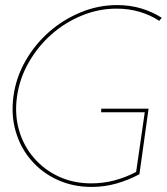

<svg xmlns="http://www.w3.org/2000/svg" viewBox="-20 -726 657 756"><path d="M565 -298H379L378 -284H550L516 -49Q474 -27 430 -15.5Q386 -4 339 -4Q269 -4 211 -31Q153 -58 113 -105Q73 -151 55 -213Q37 -275 47 -346Q57 -417 93 -480Q129 -543 182 -590Q235 -637 301.5 -664.5Q368 -692 439 -692Q487 -692 529.5 -679.5Q572 -667 607 -644L617 -656Q579 -680 535.5 -693Q492 -706 441 -706Q367 -706 298 -677.5Q229 -649 174 -601Q118 -552 80.5 -486.5Q43 -421 33 -347Q23 -273 42 -208Q61 -143 103 -95Q145 -46 206 -18Q267 10 341 10Q392 10 439 -3.5Q486 -17 529 -40Z"/></svg>

Font: Josefin Slab Thin
Style: Italic
Weight: 100
Italic angle: -12°
Designer: Santiago Orozco
Foundry: Typemade
Version: Version 2.000